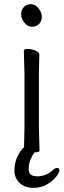

<svg xmlns="http://www.w3.org/2000/svg" viewBox="-20 -718 304 918"><path d="M164.5 -678Q180 -658 180 -637.5Q180 -617 167 -603.5Q154 -590 133 -590Q112 -590 96.5 -609.5Q81 -629 81 -649.5Q81 -670 93.5 -684Q106 -698 127.5 -698Q149 -698 164.5 -678ZM95 -17 97 -105V-368L94 -475Q94 -484 112 -484Q130 -484 149 -476.5Q168 -469 168 -457L166 -368V-105L169 1Q169 10 152 10H146Q117 48 117 92Q117 125 158 125Q199 125 232 96Q243 85 253.5 85Q264 85 264 96.5Q264 108 247.5 128Q231 148 204.5 164Q178 180 138 180Q98 180 73.5 156.5Q49 133 49 97Q49 61 62.5 32Q76 3 95 -14Z"/></svg>

Font: QiushuiShotai
Style: Regular
Weight: 600
Designer: Fontworks Inc.
Foundry: Fontworks Inc.
Version: Version 1.250